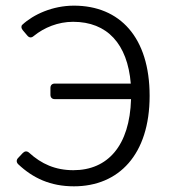

<svg xmlns="http://www.w3.org/2000/svg" viewBox="-20 -655 607 686"><path d="M244.1 -634.8C168 -634.8 99.6 -603.5 59.6 -566.4C54.7 -561.5 55.7 -553.7 61.5 -546.9L78.1 -527.3C85 -519.5 92.8 -519.5 100.6 -526.4C137.7 -556.6 187.5 -577.1 241.2 -577.1C363.3 -577.1 435.5 -498 447.3 -356.4H175.8C166 -356.4 160.2 -350.6 160.2 -340.8V-316.4C160.2 -306.6 166 -300.8 175.8 -300.8H448.2C443.4 -134.8 365.2 -46.9 242.2 -46.9C177.7 -46.9 127.9 -69.3 84 -109.4C76.2 -116.2 68.4 -115.2 61.5 -108.4L44.9 -90.8C38.1 -84 38.1 -75.2 44.9 -68.4C97.7 -18.6 160.2 10.7 244.1 10.7C404.3 10.7 514.6 -102.5 514.6 -312.5C514.6 -521.5 408.2 -634.8 244.1 -634.8Z"/></svg>

Font: Ed Sans Neue Light
Style: Regular
Weight: 300
Designer: Stephen Hutchings
Version: Version 1.004;PS 001.004;hotconv 1.0.88;makeotf.lib2.5.64775